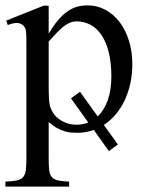

<svg xmlns="http://www.w3.org/2000/svg" viewBox="-26 -480 546 715"><path d="M272 -138.2 337.9 -46.4Q361.8 -69.3 375.2 -106.7Q388.7 -144 388.7 -194.3Q388.7 -248.5 378.4 -287.6Q368.2 -326.7 350.6 -351.6Q333 -376.5 309.6 -388.4Q286.1 -400.4 259.8 -400.4Q245.1 -400.4 232.7 -394.8Q220.2 -389.2 208 -379.2Q195.8 -369.1 183.1 -355.5Q170.4 -341.8 155.3 -325.2V-157.7Q155.3 -105.5 159.7 -86.4Q163.1 -73.7 170.9 -61Q178.7 -48.3 191.4 -38.3Q204.1 -28.3 221.2 -22Q238.3 -15.6 259.8 -15.6Q282.2 -15.6 302.7 -23.9L238.3 -113.8ZM466.8 -240.7Q466.8 -204.1 459.5 -170.2Q452.1 -136.2 438.5 -106.9Q424.8 -77.6 405 -54.2Q385.3 -30.8 360.8 -14.6L413.1 58.1L379.4 82.5L323.2 3.9Q293.5 14.6 261.7 14.6Q251 14.6 238.8 13.7Q226.6 12.7 213.4 8.5Q200.2 4.4 185.5 -3.7Q170.9 -11.7 155.3 -25.9V109.4Q155.3 135.7 157 152.3Q158.7 168.9 166.3 178.5Q173.8 188 189.2 191.7Q204.6 195.3 231.4 196.3V214.8H-5.9V196.3Q21.5 195.3 37.1 191.9Q52.7 188.5 60.5 179Q68.4 169.4 70.3 152.3Q72.3 135.3 72.3 107.4V-315.9Q72.3 -334 72 -346.2Q71.8 -358.4 70.3 -366.5Q68.8 -374.5 65.4 -379.4Q62 -384.3 56.2 -388.7Q52.2 -391.1 47.6 -392.8Q43 -394.5 36.6 -394.5Q30.3 -394.5 22 -392.8Q13.7 -391.1 2.9 -386.7L-2.9 -403.3L136.7 -459H155.3V-354.5Q172.4 -383.8 189.5 -404.1Q206.5 -424.3 224.1 -436.8Q241.7 -449.2 260.3 -454.6Q278.8 -460 299.3 -460Q336.4 -460 367.2 -443.1Q397.9 -426.3 420.2 -396.7Q442.4 -367.2 454.6 -327.1Q466.8 -287.1 466.8 -240.7Z"/></svg>

Font: Doulos SIL
Style: Regular
Weight: 400
Designer: Walt Agee, Victor Gaultney, Peter Martin, Debbi Hosken
Foundry: SIL International
Version: Version 4.110; 2011; Maintenance release